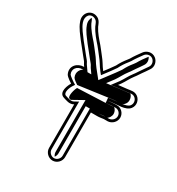

<svg xmlns="http://www.w3.org/2000/svg" viewBox="-183 -818 928 1006"><g transform="rotate(30 280.5 -314.5)"><path d="M431.8 -347.5H424C406.2 -347.5 391.6 -344.2 375.9 -343.6C383.3 -344.6 390.9 -345.6 398.1 -346.6C433.5 -352 485.9 -346 508.4 -374.9C526.1 -397.6 518.7 -428.4 499 -443C478.3 -458.4 457.2 -450.5 437.3 -448.5C419.5 -446.9 403.7 -444.9 385.6 -442.7L396.1 -456.6C412.5 -480 421.6 -501.4 437.9 -522.4C451.4 -539.3 452.6 -544.6 463.1 -558.6C472.9 -572.6 480.5 -582.4 490.1 -597.7C507.1 -620.9 498 -651 479 -665C455.2 -682.6 424.8 -672.8 410.9 -653.4C398.2 -635.6 382.7 -615.4 370.7 -594L363 -583.6C347 -563.5 337.1 -548.9 325.5 -525.8C311.9 -505.5 297.3 -486.8 282 -466.4C274.4 -475.9 263.1 -492.7 258.5 -500.8C246.5 -520.8 229.8 -538.7 217 -556.5L200.8 -576.8C180.5 -600 157.3 -625.7 142.9 -654.1L138.9 -663.9C133.2 -677.1 127.9 -689.4 111.2 -697.3C70.2 -716.5 28.6 -676.7 48 -629.3C58.9 -597.5 83.9 -569 101.5 -545.1C113.1 -529.1 127 -514.9 138 -499.5L154.1 -479.4C162.5 -468.5 169.9 -461.9 174.1 -452C176.5 -446.5 179.9 -442.6 184.8 -435.5H183C144.4 -435.5 109.4 -400.9 129.7 -358.7C136.2 -345.4 169.2 -325.6 169.2 -325.6C160.3 -312 133.1 -256.1 172.8 -242.8C191.8 -237.4 213.7 -226.2 237.5 -239.5V24C237.5 49.8 259.8 72.5 286 72.5C312.2 72.5 334.5 49.9 334.5 24V-246.5H372C387.3 -246.5 396.2 -248.9 410.4 -250.5H434.2L434.5 -250.5C459.3 -252.1 481.5 -273.2 481.5 -300C481.5 -326.5 458.9 -349.1 431.8 -347.5ZM372 -261.5H319.5V24C319.5 41.5 303.7 57.5 286 57.5C268.3 57.5 252.5 41.5 252.5 24V-265L230.2 -252.6C213.8 -243.5 198.9 -250.8 177.2 -257.2C158.6 -263.9 170.1 -299.5 181.8 -317.4L190.3 -330.4L177 -338.4C177 -338.4 145.8 -360 143.3 -365.3C129.7 -393.3 150.6 -420.5 183 -420.5H213.5L197.1 -444.1C191.6 -452 189.1 -455.1 187.9 -458C182 -471.6 173.5 -478.9 165.9 -488.6L150 -508.5C137.3 -526.1 124.5 -539 113.5 -553.9C95.3 -578.8 71.8 -606.2 62.2 -634.2C50.2 -669.1 73.7 -698.3 104.8 -683.7C116.4 -678.3 119.4 -671.3 125.1 -658.1L129.2 -647.9C144.9 -617 169.4 -589.8 189.2 -567.2L205 -547.5C219.3 -527.6 234.7 -511.2 245.5 -493.2C250.7 -484.2 262 -467.4 270.3 -457.1L282.4 -442L294 -457.4C309.4 -477.9 324.3 -497 338.5 -518.2C349.9 -541 359 -554.5 375 -574.5L383.3 -585.9C394.8 -606.3 410 -626.3 423.1 -644.6C432.9 -658.3 454.1 -664.8 470 -653C483.4 -643.1 489.3 -622 478 -606.5C467.8 -592.4 460.8 -581.5 450.9 -567.4C439.6 -552.2 438.7 -547.4 426.1 -531.6C408.2 -508.7 399.1 -487 383.9 -465.4L352.4 -423.4L387.5 -427.8C405.5 -430 421.1 -431.9 438.7 -433.5C462.8 -435.9 475.9 -441.4 490 -431C503.6 -420.9 508.6 -399.5 496.6 -384.1C480.9 -364 436.5 -367.7 395.9 -361.4C389.1 -360.5 381.2 -359.4 373.8 -358.4L376.5 -328.6C394 -329.3 408.1 -332.5 424 -332.5H432.2C450.6 -333.6 466.5 -318.4 466.5 -300C466.5 -281.5 450.7 -266.9 433.8 -265.5H409.5C394 -263.7 385.8 -261.5 372 -261.5ZM200.2 -335.4 362.1 -357.7C369.4 -358.7 376.5 -359.6 383.9 -360.6C443.8 -369.5 454.5 -359.2 470 -379.1C484.5 -397.7 476.9 -425.8 463.5 -436.1C460.4 -435.6 455 -434.7 447.2 -433.9C430.3 -432.4 416.5 -430.7 398.3 -428.4L326.6 -419.4L357.5 -460.5C373 -482.8 382.2 -504.4 399.5 -526.6C412.6 -542.9 413 -547.1 424.5 -562.5C434.4 -576.7 441.6 -585.9 451.4 -601.4C462.8 -617.1 460.2 -637.5 450.5 -650.8C436.6 -632.9 421.4 -611.7 409.6 -590.5L401.5 -579.4C385.3 -559.1 376.2 -545.6 364.6 -522.6C350.6 -501.8 335.8 -482.7 320.5 -462.4L283.3 -412.8L243.7 -462.1C235.6 -472.2 224.3 -489 219.4 -497.6C208.2 -516.3 192 -533.6 178.5 -552.4L162.6 -572.3C142.6 -595.1 118.7 -621.4 103.4 -651.6L99.4 -661.6C96.7 -668 94.3 -673.4 90.7 -678.5C83.2 -667.5 79.8 -650.4 87.6 -631.4C98.1 -600.9 122 -573.7 140 -549C151.2 -533.9 164.7 -520 176.5 -503.6L192.5 -483.6C200.2 -473.6 208.6 -466.1 213.6 -454.4C215.4 -450.1 218.2 -446.9 223.5 -439.3L236.6 -420.5H187.8C175.3 -415.3 154.6 -391.5 169.1 -361.4C172.2 -354.9 192.1 -340.5 200.2 -335.4ZM404.4 -265.5H422.9C430.9 -270.3 441.5 -283.7 441.5 -300C441.5 -314.5 432.9 -327.3 425 -332.5C420.2 -332.5 408.5 -329.8 380.3 -328.7L207.7 -321.5C199 -307.7 186.5 -261.9 199.5 -254C203.3 -252.9 206.6 -251.8 209.6 -250.8L277.5 -288.7V24C277.5 33.3 280.7 41.9 286 48.8C290.8 42.5 294.5 33.3 294.5 24V-261.5H372C372 -261.5 388.4 -263.6 404.4 -265.5Z"/></g></svg>

Font: HoneyBee
Style: Blur
Weight: 700
Foundry: Cannot Into Space Fonts
Version: Version 0.89